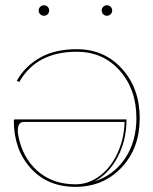

<svg xmlns="http://www.w3.org/2000/svg" viewBox="-20 -710 585 732"><path d="M133.3 -655.8Q127.4 -661.6 127.4 -669.9Q127.4 -678.2 133.3 -684.1Q139.2 -689.9 147.5 -689.9Q155.8 -689.9 161.6 -684.1Q167.5 -678.2 167.5 -669.9Q167.5 -661.6 161.6 -655.8Q155.8 -649.9 147.5 -649.9Q139.2 -649.9 133.3 -655.8ZM373.5 -655.8Q367.7 -661.6 367.7 -669.9Q367.7 -678.2 373.5 -684.1Q379.4 -689.9 387.7 -689.9Q396 -689.9 401.9 -684.1Q407.7 -678.2 407.7 -669.9Q407.7 -661.6 401.9 -655.8Q396 -649.9 387.7 -649.9Q379.4 -649.9 373.5 -655.8ZM70.3 -245.1Q47.9 -245.1 47.9 -210.9Q47.9 -202.1 49.3 -195.8Q64.5 -110.4 122.3 -58.8Q180.2 -7.3 267.6 -7.3Q317.4 -7.3 359.9 -39.1Q402.3 -70.8 427.7 -125.5Q453.1 -180.2 455.1 -245.1ZM462.4 -254.9Q462.4 -175.8 428.7 -111.6Q395 -47.4 340.3 -18.6Q413.1 -41.5 456.5 -105.7Q500 -169.9 500 -259.8Q500 -369.6 436.3 -441.2Q372.6 -512.7 272.5 -512.7Q118.7 -512.7 53.2 -397L43.9 -401.9Q75.2 -457.5 132.3 -490Q189.5 -522.5 272.5 -522.5Q377.4 -522.5 445.1 -447.8Q512.7 -373 512.7 -259.8Q512.7 -144.5 443.1 -71Q373.5 2.4 267.6 2.4Q161.6 2.4 97.2 -68.6Q32.7 -139.6 32.7 -250Q32.7 -254.9 37.6 -254.9Z"/></svg>

Font: ZnikomitNo25
Style: Regular
Weight: 100
Designer: gluk
Foundry: gluk
Version: Version 0.56